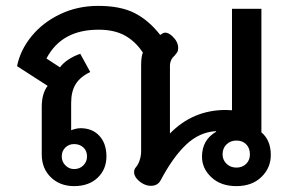

<svg xmlns="http://www.w3.org/2000/svg" viewBox="-20 -623 983 653"><path d="M122 -98V-259Q122 -305 142 -331L38 -398Q49 -453 87.5 -500Q126 -547 185 -575Q244 -603 314 -603Q390 -603 438 -578.5Q486 -554 525 -504Q535 -512 542 -512Q553 -512 566 -500Q586 -481 586 -460Q586 -451 583 -446Q580 -441 574 -434Q558 -420 558 -399V-169Q636 -249 748 -249L769 -248V-593H869V-173Q901 -146 901 -96Q901 -52 869 -21Q837 10 784 10Q731 10 699 -20Q667 -50 667 -90Q667 -147 715 -175V-177Q659 -174 614 -132Q569 -90 527 -11Q517 9 493 9Q476 9 460 -2Q436 -19 436 -38Q436 -47 442 -54Q450 -63 455 -78Q460 -93 460 -110V-401Q460 -431 466 -444Q441 -482 405 -502Q369 -522 315 -522Q189 -522 138 -424L184 -394Q195 -409 213.5 -421Q232 -433 253 -440L287 -378Q253 -362 237.5 -337Q222 -312 222 -273V-180Q240 -187 254 -187Q294 -187 318 -161Q342 -135 342 -91Q342 -47 312 -18.5Q282 10 232 10Q184 10 153 -20Q122 -50 122 -98ZM830 -98Q830 -119 817.5 -132Q805 -145 784 -145Q764 -145 750.5 -132Q737 -119 737 -98Q737 -79 750.5 -66Q764 -53 784 -53Q804 -53 817 -65.5Q830 -78 830 -98ZM276 -91Q276 -110 263.5 -121.5Q251 -133 232 -133Q214 -133 202 -121Q190 -109 190 -91Q190 -73 202.5 -60.5Q215 -48 232 -48Q251 -48 263.5 -60.5Q276 -73 276 -91Z"/></svg>

Font: Niramit Medium
Style: Regular
Weight: 500
Designer: Katatrad Aksorn Co.,Ltd.
Foundry: Cadson Demak Co.,Ltd.
Version: Version 1.000; ttfautohint (v1.6)